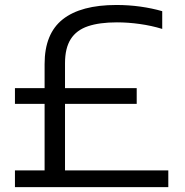

<svg xmlns="http://www.w3.org/2000/svg" viewBox="-20 -770 762 790"><path d="M163.5 -28V-506.5Q163.5 -631.5 238.2 -690.5Q313 -749.5 459 -749.5Q509.5 -749.5 557.8 -742.8Q606 -736 647.5 -724V-651Q603.5 -664.5 555.5 -671.2Q507.5 -678 461 -678Q389 -678 341.8 -662Q294.5 -646 271 -609Q247.5 -572 247.5 -510V-28ZM41.5 0V-69H672.5V0ZM41.5 -342.5V-407.5H542.5V-342.5Z"/></svg>

Font: Encode Sans SC Expanded
Style: Regular
Weight: 400
Width: 7
Designer: Multiple Designers
Foundry: Impallari Type
Version: Version 3.002